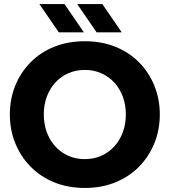

<svg xmlns="http://www.w3.org/2000/svg" viewBox="-20 -917 839 950"><path d="M399.7 13Q316 13 247.8 -15Q179.7 -43 130.9 -92.8Q82 -142.7 55.4 -208.7Q28.7 -274.7 28.7 -350.7Q28.7 -426.5 55.3 -492.6Q81.9 -558.6 130.7 -608.2Q179.4 -657.8 247.7 -685.4Q316 -713 399.7 -713Q483.2 -713 551.4 -685.4Q619.5 -657.8 668.4 -608.2Q717.2 -558.6 744 -492.5Q770.7 -426.4 770.7 -350.6Q770.7 -274.7 744 -208.7Q717.3 -142.7 668.5 -92.8Q619.7 -43 551.5 -15Q483.3 13 399.7 13ZM399.5 -129.7Q444 -129.7 481.3 -146.2Q518.7 -162.7 546 -193Q573.3 -223.3 588 -263.6Q602.7 -303.9 602.7 -350.8Q602.7 -397.7 588 -437.8Q573.3 -478 546.1 -507.9Q518.9 -537.8 481.4 -554.4Q444 -571 399.5 -571Q355.1 -571 317.9 -554.5Q280.7 -538 253.3 -508Q226 -478 211.3 -437.7Q196.7 -397.4 196.7 -350.6Q196.7 -303.7 211.3 -263.5Q226 -223.3 253.3 -193Q280.7 -162.7 317.9 -146.2Q355.1 -129.7 399.5 -129.7ZM458 -757 362 -897H486.3L582.3 -757ZM271 -757 174.7 -897H299L395 -757Z"/></svg>

Font: MuseoModerno Thin
Style: Regular
Weight: 100
Designer: Pablo Cosgaya, Héctor Gatti, Marcela Romero, and the Authors of The MuseoModerno Project.
Foundry: Omnibus-Type Team
Version: Version 1.003